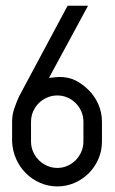

<svg xmlns="http://www.w3.org/2000/svg" viewBox="-20 -650 403 674"><path d="M289.1 -629.9 151.9 -376.5Q154.8 -377 159.7 -377.4Q164.6 -377.9 170.2 -378.4Q175.8 -378.9 180.7 -379.4Q185.5 -379.9 188.5 -379.9Q220.7 -379.9 245.4 -367.4Q270 -355 291.5 -333.5Q313 -312 325.4 -283.4Q337.9 -254.9 337.9 -222.7V-153.3Q337.9 -120.1 325.2 -91.3Q312.5 -62.5 291 -41.3Q269.5 -20 241.2 -7.8Q212.9 4.4 181.6 4.4Q149.4 4.4 120.8 -8.1Q92.3 -20.5 70.6 -42.2Q48.8 -64 36.4 -92.5Q23.9 -121.1 22.5 -153.3V-222.7Q22.5 -247.1 30.3 -269.5Q38.1 -292 46.4 -310.5L217.3 -629.9ZM272.9 -222.7Q272.9 -241.7 265.6 -258.5Q258.3 -275.4 245.8 -287.8Q233.4 -300.3 216.8 -307.6Q200.2 -314.9 181.2 -314.9Q162.1 -314.9 145.3 -307.6Q128.4 -300.3 116 -287.8Q103.5 -275.4 96.2 -258.5Q88.9 -241.7 88.9 -222.7V-153.3Q88.9 -134.3 96.2 -117.4Q103.5 -100.6 116.2 -87.9Q128.9 -75.2 145.8 -67.9Q162.6 -60.5 181.6 -60.5Q200.2 -60.5 216.8 -67.9Q233.4 -75.2 245.8 -87.9Q258.3 -100.6 265.6 -117.4Q272.9 -134.3 272.9 -153.3Z"/></svg>

Font: Fibel Vienna LRS
Style: Regular
Weight: 400
Designer: Peter Wiegel
Foundry: Peter Wioegel
Version: Version 000.000